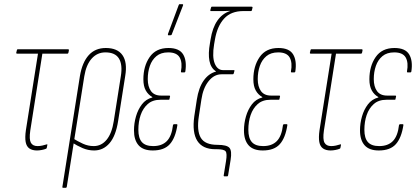

<svg xmlns="http://www.w3.org/2000/svg" viewBox="-20 -715 2000 920"><path d="M157 6Q135 6 121 -3.5Q107 -13 103 -34.5Q99 -56 104 -91L162 -458H62Q57 -458 58 -463L61 -475Q62 -479 65 -479H306Q311 -479 310 -473L308 -463Q307 -458 303 -458H183L125 -89Q119 -47 128 -31Q137 -15 160 -15Q171 -15 182.5 -17.5Q194 -20 203 -23Q207 -25 207 -21L204 -6Q204 -4 200 -2Q193 1 180.5 3.5Q168 6 157 6Z M283 185Q278 185 279 180L363 -351Q374 -416 405 -450.5Q436 -485 487 -485Q543 -485 567 -450.5Q591 -416 580 -351L546 -135Q535 -64 505 -29Q475 6 431 6Q402 6 375.5 -5.5Q349 -17 324 -33L328 -53Q352 -38 377 -26.5Q402 -15 429 -15Q466 -15 491 -45.5Q516 -76 525 -134L559 -350Q568 -405 550 -434.5Q532 -464 485 -464Q446 -464 419.5 -434.5Q393 -405 384 -350L300 180Q299 185 295 185Z M712 6Q666 6 644 -19Q622 -44 622 -90Q622 -124 631.5 -157Q641 -190 660 -215Q679 -240 710 -248V-250Q690 -261 678.5 -281.5Q667 -302 667 -335Q667 -398 697 -441.5Q727 -485 787 -485Q839 -485 857.5 -454.5Q876 -424 868 -372Q867 -368 863 -368H850Q847 -368 847 -372Q855 -415 841 -439.5Q827 -464 786 -464Q751 -464 729.5 -446Q708 -428 698 -399Q688 -370 688 -336Q688 -300 703.5 -278.5Q719 -257 752 -257H791Q795 -257 795 -254L792 -240Q792 -237 789 -237H749Q711 -237 688 -216.5Q665 -196 654 -164Q643 -132 643 -93Q643 -53 660 -34Q677 -15 714 -15Q756 -15 779.5 -39Q803 -63 809 -116Q811 -120 814 -120H827Q830 -120 830 -116Q821 -55 794 -24.5Q767 6 712 6ZM787 -546Q785 -546 784.5 -547.5Q784 -549 785 -553L836 -690Q837 -693 838 -694Q839 -695 842 -695H854Q856 -695 857 -693.5Q858 -692 857 -689L803 -550Q802 -546 796 -546Z M1056 130Q1051 130 1052 125L1063 57Q1069 20 1061 10Q1053 0 1020 0H1012Q951 0 925.5 -40Q900 -80 911 -158L923 -237Q932 -295 956 -329Q980 -363 1015 -372V-373Q990 -389 983.5 -423.5Q977 -458 986 -508L989 -526Q998 -582 1021.5 -616Q1045 -650 1082 -662L1081 -663Q1066 -662 1048 -662Q1030 -662 1018 -662H990Q987 -662 988 -667L991 -678Q992 -683 995 -683H1185Q1191 -683 1190 -678L1187 -666Q1186 -662 1183 -662H1146Q1087 -662 1054 -626Q1021 -590 1010 -526L1006 -503Q996 -442 1009 -410.5Q1022 -379 1049 -379H1100Q1102 -379 1103 -378.5Q1104 -378 1103 -374L1100 -363Q1099 -359 1095 -359H1041Q1006 -359 979.5 -326Q953 -293 945 -238L933 -159Q922 -89 942 -55Q962 -21 1022 -21Q1067 -21 1079.5 -6.5Q1092 8 1085 51L1073 125Q1072 130 1069 130Z M1239 6Q1193 6 1171 -19Q1149 -44 1149 -90Q1149 -124 1158.5 -157Q1168 -190 1187 -215Q1206 -240 1237 -248V-250Q1217 -261 1205.5 -281.5Q1194 -302 1194 -335Q1194 -398 1224 -441.5Q1254 -485 1314 -485Q1366 -485 1384.5 -454.5Q1403 -424 1395 -372Q1394 -368 1390 -368H1377Q1374 -368 1374 -372Q1382 -415 1368 -439.5Q1354 -464 1313 -464Q1278 -464 1256.5 -446Q1235 -428 1225 -399Q1215 -370 1215 -336Q1215 -300 1230.5 -278.5Q1246 -257 1279 -257H1318Q1322 -257 1322 -254L1319 -240Q1319 -237 1316 -237H1276Q1238 -237 1215 -216.5Q1192 -196 1181 -164Q1170 -132 1170 -93Q1170 -53 1187 -34Q1204 -15 1241 -15Q1283 -15 1306.5 -39Q1330 -63 1336 -116Q1338 -120 1341 -120H1354Q1357 -120 1357 -116Q1348 -55 1321 -24.5Q1294 6 1239 6Z M1564 6Q1542 6 1528 -3.5Q1514 -13 1510 -34.5Q1506 -56 1511 -91L1569 -458H1469Q1464 -458 1465 -463L1468 -475Q1469 -479 1472 -479H1713Q1718 -479 1717 -473L1715 -463Q1714 -458 1710 -458H1590L1532 -89Q1526 -47 1535 -31Q1544 -15 1567 -15Q1578 -15 1589.5 -17.5Q1601 -20 1610 -23Q1614 -25 1614 -21L1611 -6Q1611 -4 1607 -2Q1600 1 1587.5 3.5Q1575 6 1564 6Z M1795 6Q1749 6 1727 -19Q1705 -44 1705 -90Q1705 -124 1714.5 -157Q1724 -190 1743 -215Q1762 -240 1793 -248V-250Q1773 -261 1761.5 -281.5Q1750 -302 1750 -335Q1750 -398 1780 -441.5Q1810 -485 1870 -485Q1922 -485 1940.5 -454.5Q1959 -424 1951 -372Q1950 -368 1946 -368H1933Q1930 -368 1930 -372Q1938 -415 1924 -439.5Q1910 -464 1869 -464Q1834 -464 1812.5 -446Q1791 -428 1781 -399Q1771 -370 1771 -336Q1771 -300 1786.5 -278.5Q1802 -257 1835 -257H1874Q1878 -257 1878 -254L1875 -240Q1875 -237 1872 -237H1832Q1794 -237 1771 -216.5Q1748 -196 1737 -164Q1726 -132 1726 -93Q1726 -53 1743 -34Q1760 -15 1797 -15Q1839 -15 1862.5 -39Q1886 -63 1892 -116Q1894 -120 1897 -120H1910Q1913 -120 1913 -116Q1904 -55 1877 -24.5Q1850 6 1795 6Z"/></svg>

Font: Sofia Sans Extra Condensed Thin
Style: Italic
Weight: 250
Italic angle: -9°
Version: Version 4.100